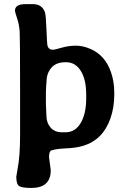

<svg xmlns="http://www.w3.org/2000/svg" viewBox="-20 -717 627 933"><path d="M281.2 -74.2H298.8Q345.2 -74.2 372.1 -119.1Q398.9 -164.1 398.9 -239.7V-255.9Q398.9 -331.5 372.3 -373Q345.7 -414.6 301.8 -414.6H297.4Q252.4 -414.6 229.2 -387.2Q206.1 -359.9 206.1 -319.3L204.1 -295.9L203.1 -268.1V-206.1L203.6 -201.2L205.1 -164.1Q205.6 -159.2 205.6 -154.8Q205.6 -121.1 225.3 -97.7Q245.1 -74.2 281.2 -74.2ZM226.6 109.9Q226.6 196.3 132.8 196.3Q87.9 196.3 73.5 187.5Q59.1 178.7 59.1 141.6L64.9 106.9Q77.6 43.5 77.6 -59.1V-272.5Q77.6 -527.3 75.7 -562Q73.7 -596.7 63.2 -627.7Q52.7 -658.7 52.7 -664.6Q52.7 -696.8 102.5 -696.8H141.6Q183.6 -696.8 198.2 -658.2Q203.1 -645 205.8 -573.5Q208.5 -502 210.9 -494.1Q216.8 -475.1 238.8 -475.1Q243.7 -475.1 279.1 -485.1Q314.5 -495.1 348.6 -495.1Q382.8 -495.1 418.9 -479.5Q491.2 -448.7 519.5 -365.7Q535.2 -319.8 535.2 -269V-254.4Q535.2 -194.8 516.6 -141.6Q480.5 -37.6 383.8 -8.3Q349.6 2 302 3.9Q254.4 5.9 230.5 13.7Q218.3 17.6 218.3 46.9Z"/></svg>

Font: Averia Libre
Style: Bold
Weight: 700
Version: Version 1.002